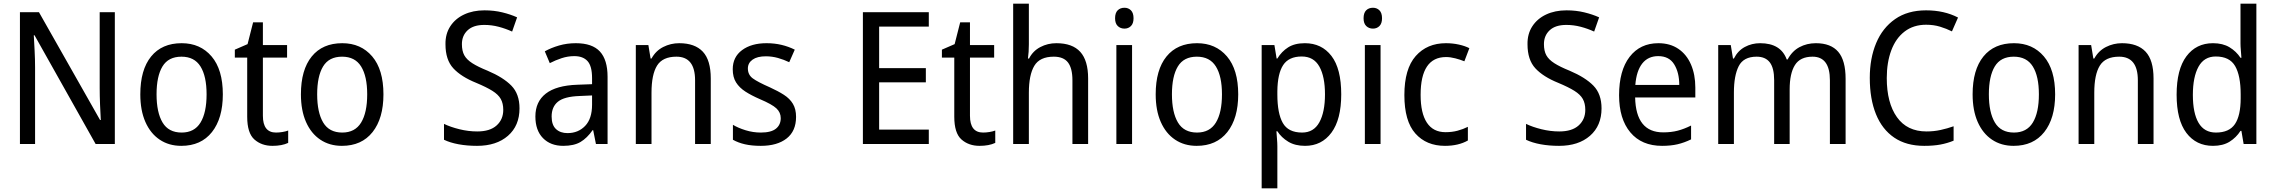

<svg xmlns="http://www.w3.org/2000/svg" viewBox="-20 -780 12319 1040"><path d="M602 0H498L167 -589H163Q165 -552 167.5 -505.5Q170 -459 170 -413V0H88V-714H191L522 -130H526Q524 -161 522 -211Q520 -261 520 -302V-714H602Z M1187 -269Q1187 -139 1128 -64.5Q1069 10 962 10Q895 10 845 -23.5Q795 -57 767.5 -119.5Q740 -182 740 -269Q740 -402 798.5 -474Q857 -546 964 -546Q1065 -546 1126 -474.5Q1187 -403 1187 -269ZM828 -269Q828 -171 860.5 -116.5Q893 -62 964 -62Q1033 -62 1066 -116Q1099 -170 1099 -269Q1099 -367 1066 -420Q1033 -473 963 -473Q892 -473 860 -420Q828 -367 828 -269Z M1475 -62Q1492 -62 1510 -65Q1528 -68 1541 -73V-6Q1507 10 1456 10Q1397 10 1358 -24.5Q1319 -59 1319 -148V-468H1252V-511L1321 -541L1351 -659H1404V-536H1535V-468H1404V-153Q1404 -62 1475 -62Z M2057 -269Q2057 -139 1998 -64.5Q1939 10 1832 10Q1765 10 1715 -23.5Q1665 -57 1637.5 -119.5Q1610 -182 1610 -269Q1610 -402 1668.5 -474Q1727 -546 1834 -546Q1935 -546 1996 -474.5Q2057 -403 2057 -269ZM1698 -269Q1698 -171 1730.5 -116.5Q1763 -62 1834 -62Q1903 -62 1936 -116Q1969 -170 1969 -269Q1969 -367 1936 -420Q1903 -473 1833 -473Q1762 -473 1730 -420Q1698 -367 1698 -269Z M2794 -193Q2794 -99 2731.5 -44.5Q2669 10 2564 10Q2510 10 2464 1.5Q2418 -7 2385 -23V-109Q2420 -92 2468.5 -80Q2517 -68 2565 -68Q2634 -68 2670 -100.5Q2706 -133 2706 -185Q2706 -220 2692.5 -244Q2679 -268 2647 -288Q2615 -308 2560 -331Q2478 -364 2435.5 -410Q2393 -456 2393 -540Q2392 -596 2419 -637.5Q2446 -679 2494 -701.5Q2542 -724 2604 -724Q2656 -724 2701 -713Q2746 -702 2781 -686L2754 -609Q2719 -625 2681 -635Q2643 -645 2603 -645Q2544 -645 2513 -616Q2482 -587 2482 -541Q2482 -504 2495 -480.5Q2508 -457 2538.5 -437.5Q2569 -418 2621 -397Q2706 -361 2750 -316Q2794 -271 2794 -193Z M3099 -546Q3188 -546 3229.5 -501Q3271 -456 3271 -364V0H3208L3193 -75H3190Q3160 -32 3124.5 -11Q3089 10 3031 10Q2962 10 2921 -32Q2880 -74 2880 -149Q2880 -229 2936.5 -273Q2993 -317 3107 -321L3187 -324V-357Q3187 -422 3162.5 -449Q3138 -476 3091 -476Q3056 -476 3022.5 -465Q2989 -454 2958 -438L2931 -502Q2965 -521 3008 -533.5Q3051 -546 3099 -546ZM3119 -260Q3036 -257 3002 -229Q2968 -201 2968 -149Q2968 -103 2991.5 -81Q3015 -59 3054 -59Q3112 -59 3149.5 -98Q3187 -137 3187 -213V-263Z M3659 -546Q3744 -546 3787 -500Q3830 -454 3830 -355V0H3745V-345Q3745 -473 3644 -473Q3569 -473 3539 -424.5Q3509 -376 3509 -278V0H3424V-536H3492L3504 -463H3509Q3532 -505 3572.5 -525.5Q3613 -546 3659 -546Z M4292 -147Q4292 -70 4241 -30Q4190 10 4101 10Q4052 10 4015 1.5Q3978 -7 3950 -23V-104Q3978 -87 4018.5 -74.5Q4059 -62 4101 -62Q4157 -62 4183 -83Q4209 -104 4209 -140Q4209 -171 4185.5 -193Q4162 -215 4096 -243Q4050 -263 4017.5 -284Q3985 -305 3967 -333.5Q3949 -362 3949 -405Q3949 -471 3999.5 -508.5Q4050 -546 4132 -546Q4175 -546 4213 -537Q4251 -528 4285 -511L4255 -443Q4226 -457 4194 -466Q4162 -475 4128 -475Q4082 -475 4056.5 -457Q4031 -439 4031 -409Q4031 -375 4057.5 -355.5Q4084 -336 4150 -307Q4194 -287 4226 -266.5Q4258 -246 4275 -217.5Q4292 -189 4292 -147Z M5011 0H4654V-714H5011V-636H4742V-411H4995V-334H4742V-78H5011Z M5305 -62Q5322 -62 5340 -65Q5358 -68 5371 -73V-6Q5337 10 5286 10Q5227 10 5188 -24.5Q5149 -59 5149 -148V-468H5082V-511L5151 -541L5181 -659H5234V-536H5365V-468H5234V-153Q5234 -62 5305 -62Z M5553 -540Q5553 -498 5548 -463H5554Q5575 -504 5615 -525Q5655 -546 5702 -546Q5789 -546 5831.5 -499Q5874 -452 5874 -355V0H5789V-345Q5789 -410 5765 -441.5Q5741 -473 5688 -473Q5612 -473 5582.5 -423.5Q5553 -374 5553 -278V0H5468V-760H5553Z M6071 -738Q6092 -738 6106 -724Q6120 -710 6120 -681Q6120 -653 6106 -639Q6092 -625 6071 -625Q6049 -625 6034.5 -639Q6020 -653 6020 -681Q6020 -710 6034 -724Q6048 -738 6071 -738ZM6112 -536V0H6027V-536Z M6687 -269Q6687 -139 6628 -64.5Q6569 10 6462 10Q6395 10 6345 -23.5Q6295 -57 6267.5 -119.5Q6240 -182 6240 -269Q6240 -402 6298.5 -474Q6357 -546 6464 -546Q6565 -546 6626 -474.5Q6687 -403 6687 -269ZM6328 -269Q6328 -171 6360.5 -116.5Q6393 -62 6464 -62Q6533 -62 6566 -116Q6599 -170 6599 -269Q6599 -367 6566 -420Q6533 -473 6463 -473Q6392 -473 6360 -420Q6328 -367 6328 -269Z M7048 -546Q7139 -546 7192 -477Q7245 -408 7245 -269Q7245 -133 7192 -61.5Q7139 10 7049 10Q6995 10 6958 -12.5Q6921 -35 6899 -69H6894Q6895 -51 6897 -28Q6899 -5 6899 13V240H6814V-536H6883L6895 -463H6899Q6922 -501 6957.5 -523.5Q6993 -546 7048 -546ZM7031 -474Q6961 -474 6930.5 -427.5Q6900 -381 6899 -286V-268Q6899 -166 6928.5 -114Q6958 -62 7033 -62Q7096 -62 7126.5 -117.5Q7157 -173 7157 -269Q7157 -365 7126.5 -419.5Q7096 -474 7031 -474Z M7417 -738Q7438 -738 7452 -724Q7466 -710 7466 -681Q7466 -653 7452 -639Q7438 -625 7417 -625Q7395 -625 7380.5 -639Q7366 -653 7366 -681Q7366 -710 7380 -724Q7394 -738 7417 -738ZM7458 -536V0H7373V-536Z M7807 10Q7706 10 7646.5 -57Q7587 -124 7587 -265Q7587 -407 7648.5 -476.5Q7710 -546 7812 -546Q7849 -546 7882.5 -538.5Q7916 -531 7939 -519L7912 -448Q7890 -457 7863 -464Q7836 -471 7813 -471Q7675 -471 7675 -266Q7675 -167 7709 -115.5Q7743 -64 7810 -64Q7845 -64 7875 -72Q7905 -80 7931 -93V-19Q7880 10 7807 10Z M8655 -193Q8655 -99 8592.5 -44.5Q8530 10 8425 10Q8371 10 8325 1.5Q8279 -7 8246 -23V-109Q8281 -92 8329.5 -80Q8378 -68 8426 -68Q8495 -68 8531 -100.5Q8567 -133 8567 -185Q8567 -220 8553.5 -244Q8540 -268 8508 -288Q8476 -308 8421 -331Q8339 -364 8296.5 -410Q8254 -456 8254 -540Q8253 -596 8280 -637.5Q8307 -679 8355 -701.5Q8403 -724 8465 -724Q8517 -724 8562 -713Q8607 -702 8642 -686L8615 -609Q8580 -625 8542 -635Q8504 -645 8464 -645Q8405 -645 8374 -616Q8343 -587 8343 -541Q8343 -504 8356 -480.5Q8369 -457 8399.5 -437.5Q8430 -418 8482 -397Q8567 -361 8611 -316Q8655 -271 8655 -193Z M8963 -546Q9026 -546 9071 -515.5Q9116 -485 9139.5 -430.5Q9163 -376 9163 -306V-252H8837Q8841 -63 8989 -63Q9032 -63 9067 -72Q9102 -81 9140 -100V-25Q9103 -7 9066.5 1.5Q9030 10 8983 10Q8872 10 8811 -63Q8750 -136 8750 -264Q8750 -398 8807 -472Q8864 -546 8963 -546ZM8962 -476Q8907 -476 8875.5 -436Q8844 -396 8838 -320H9076Q9076 -387 9048.5 -431.5Q9021 -476 8962 -476Z M9816 -546Q9897 -546 9937 -499.5Q9977 -453 9977 -353V0H9892V-345Q9892 -473 9798 -473Q9731 -473 9702.5 -427.5Q9674 -382 9674 -296V0H9590V-346Q9590 -411 9566.5 -442Q9543 -473 9495 -473Q9424 -473 9398 -421.5Q9372 -370 9372 -279V0H9287V-536H9355L9367 -463H9372Q9393 -505 9431 -525.5Q9469 -546 9514 -546Q9626 -546 9658 -458H9663Q9687 -503 9727 -524.5Q9767 -546 9816 -546Z M10413 -646Q10345 -646 10297 -609.5Q10249 -573 10224.5 -507.5Q10200 -442 10200 -357Q10200 -223 10255 -145.5Q10310 -68 10415 -68Q10455 -68 10491.5 -76Q10528 -84 10562 -96V-18Q10528 -4 10490.5 3Q10453 10 10403 10Q10306 10 10240.5 -34.5Q10175 -79 10141.5 -161.5Q10108 -244 10108 -358Q10108 -464 10142.5 -546.5Q10177 -629 10245 -676.5Q10313 -724 10413 -724Q10511 -724 10586 -685L10553 -610Q10523 -625 10488.5 -635.5Q10454 -646 10413 -646Z M11112 -269Q11112 -139 11053 -64.5Q10994 10 10887 10Q10820 10 10770 -23.5Q10720 -57 10692.5 -119.5Q10665 -182 10665 -269Q10665 -402 10723.5 -474Q10782 -546 10889 -546Q10990 -546 11051 -474.5Q11112 -403 11112 -269ZM10753 -269Q10753 -171 10785.5 -116.5Q10818 -62 10889 -62Q10958 -62 10991 -116Q11024 -170 11024 -269Q11024 -367 10991 -420Q10958 -473 10888 -473Q10817 -473 10785 -420Q10753 -367 10753 -269Z M11474 -546Q11559 -546 11602 -500Q11645 -454 11645 -355V0H11560V-345Q11560 -473 11459 -473Q11384 -473 11354 -424.5Q11324 -376 11324 -278V0H11239V-536H11307L11319 -463H11324Q11347 -505 11387.5 -525.5Q11428 -546 11474 -546Z M11967 10Q11876 10 11823 -60Q11770 -130 11770 -267Q11770 -404 11823 -475Q11876 -546 11967 -546Q12020 -546 12056.5 -524Q12093 -502 12116 -467H12121Q12120 -484 12118 -506.5Q12116 -529 12116 -545V-760H12202V0H12133L12121 -71H12116Q12093 -35 12057 -12.5Q12021 10 11967 10ZM11983 -62Q12055 -62 12086 -108Q12117 -154 12117 -248V-269Q12117 -370 12087 -422Q12057 -474 11982 -474Q11919 -474 11888.5 -418.5Q11858 -363 11858 -266Q11858 -167 11889 -114.5Q11920 -62 11983 -62Z"/></svg>

Font: Noto Sans Ethiopic SemCond
Style: Regular
Weight: 400
Width: 4
Designer: Monotype Design Team
Foundry: Monotype Imaging Inc.
Version: Version 2.102; ttfautohint (v1.8.4.7-5d5b)